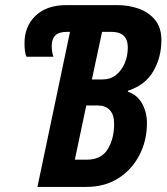

<svg xmlns="http://www.w3.org/2000/svg" viewBox="-20 -734 654 754"><path d="M127 0 254.9 -608.9H244.1Q210 -608.9 196.5 -594.2Q183.1 -579.6 183.1 -554.2Q183.1 -543.5 184.8 -531.7Q186.5 -520 189.9 -511.2H84Q76.2 -528.3 76.2 -564Q76.2 -630.9 119.9 -672.4Q163.6 -713.9 240.2 -713.9H441.9Q484.9 -713.9 524.2 -700.2Q563.5 -686.5 588.6 -656.2Q613.8 -626 613.8 -576.2Q613.8 -509.3 582.3 -454.6Q550.8 -399.9 482.9 -377.9L481.9 -374Q519.5 -361.3 538.3 -326.9Q557.1 -292.5 557.1 -251Q557.1 -181.6 527.3 -124.5Q497.6 -67.4 444.3 -33.7Q391.1 0 319.8 0ZM340.8 -421.9H381.8Q413.6 -421.9 435.8 -439.7Q458 -457.5 470 -486.3Q481.9 -515.1 481.9 -546.9Q481.9 -608.9 418 -608.9H380.9ZM273.9 -106.9H320.8Q377.9 -106.9 403.1 -148.2Q428.2 -189.5 428.2 -247.1Q428.2 -283.7 411.1 -301.8Q394 -319.8 363.8 -319.8H318.8Z"/></svg>

Font: Open Sans Condensed
Style: Bold Italic
Weight: 700
Width: 3
Italic angle: -12°
Designer: Monotype Design Team
Foundry: Monotype Imaging Inc.
Version: Version 3.003; ttfautohint (v1.8.4)